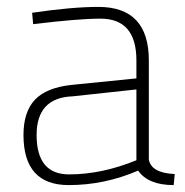

<svg xmlns="http://www.w3.org/2000/svg" viewBox="-20 -528 535 556"><path d="M483 8Q409 8 380 -34Q283 8 179 8Q48 8 48 -137Q48 -204 81 -239Q114 -274 186 -282L375 -301V-353Q375 -474 271 -474Q207 -474 76 -458L73 -491Q188 -508 265 -508Q411 -508 411 -353V-66Q418 -27 486 -24ZM180 -23Q275 -23 375 -64V-269L190 -249Q86 -245 86 -137Q86 -23 180 -23Z"/></svg>

Font: Storia Sans Thin
Style: Regular
Weight: 100
Designer: Accademia di Belle Arti di Urbino and others
Foundry: Accademia di Belle Arti di Urbino and others.
Version: Version 60.001;May 25, 2020;FontCreator 12.0.0.2522 64-bit